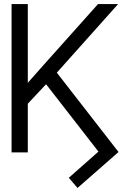

<svg xmlns="http://www.w3.org/2000/svg" viewBox="-20 -749 640 946"><path d="M194 -428 463 -729H562L260 -391L564 0L362 177L319 127L465 -2L207 -334L117 -238V2H37V-729H117V-341Z"/></svg>

Font: Sinter Normal
Style: Regular
Weight: 350
Foundry: Adobe & rsms
Version: Version 1.000